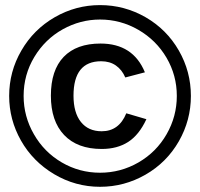

<svg xmlns="http://www.w3.org/2000/svg" viewBox="-20 -718 777 746"><path d="M721.7 -345.2Q721.7 -251 674.8 -168.9Q627.4 -86.4 545.2 -39.3Q462.9 7.8 368.7 7.8Q272.9 7.8 189.9 -41.5Q107.4 -90.8 61.5 -171.9Q15.6 -252.9 15.6 -345.2Q15.6 -439.9 63 -521.5Q110.4 -603.5 192.4 -650.9Q274.4 -698.2 368.7 -698.2Q463.4 -698.2 545.9 -650.9Q627.9 -603.5 674.8 -521.7Q721.7 -439.9 721.7 -345.2ZM667 -345.2Q667 -425.3 627 -493.7Q586.9 -562 517.6 -602.1Q448.2 -642.1 368.7 -642.1Q292 -642.1 223.6 -604Q155.3 -565.9 113.5 -496.8Q71.8 -427.7 71.8 -345.2Q71.8 -265.6 111.8 -196.3Q151.4 -127 220 -86.9Q288.6 -46.9 368.7 -46.9Q448.7 -46.9 518.1 -86.9Q587.4 -127 627.2 -196.3Q667 -265.6 667 -345.2ZM265.6 -346.2Q265.6 -280.3 294.4 -244.1Q323.2 -208 375 -208Q442.4 -208 470.7 -277.8L548.8 -254.9Q520.5 -193.8 478 -166.5Q435.5 -139.2 375 -139.2Q280.8 -139.2 229.2 -193.4Q177.7 -247.6 177.7 -346.2Q177.7 -445.3 227.5 -497.1Q277.3 -548.8 370.6 -548.8Q497.1 -548.8 543 -437L466.8 -417Q454.1 -446.8 430.4 -463.4Q406.7 -480 373 -480Q265.6 -480 265.6 -346.2Z"/></svg>

Font: Arimo
Style: Bold
Weight: 700
Designer: Steve Matteson
Foundry: Monotype Imaging Inc.
Version: Version 1.33